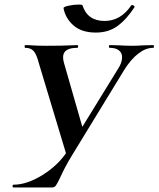

<svg xmlns="http://www.w3.org/2000/svg" viewBox="-20 -823 696 843"><path d="M516 -571Q516 -591 502 -602Q488 -613 462 -613Q458 -613 458 -619Q458 -625 461 -625L501 -624Q535 -622 561 -622Q581 -622 611 -624L653 -625Q656 -625 656 -619Q656 -613 653 -613Q620 -613 587.5 -588Q555 -563 526 -517L295 -139Q266 -92 243 -41Q231 -16 225 -8Q219 0 209 0H39Q35 0 35 -6Q35 -12 39 -12Q98 -12 166.5 -54.5Q235 -97 275 -158L499 -522Q516 -548 516 -571ZM91 -613Q88 -613 88 -619Q88 -625 91 -625Q109 -625 117 -624Q143 -622 186 -622Q251 -622 293 -624Q304 -625 319 -625Q323 -625 323 -619Q323 -613 319 -613Q257 -613 257 -572Q257 -562 260 -550L347 -247L276 -129L151 -544Q141 -583 128.5 -598Q116 -613 91 -613ZM259 -787Q258 -793 281.5 -798Q305 -803 326 -803Q341 -803 342 -800Q364 -731 439 -731Q510 -731 556 -799Q558 -801 560 -801Q564 -801 568 -797.5Q572 -794 571 -792Q535 -737 495.5 -708.5Q456 -680 401 -680Q338 -680 302.5 -711.5Q267 -743 259 -787Z"/></svg>

Font: Cormorant Infant
Style: Bold Italic
Weight: 700
Italic angle: -10°
Designer: Christian Thalmann (Catharsis Fonts)
Foundry: Catharsis Fonts
Version: Version 4.000